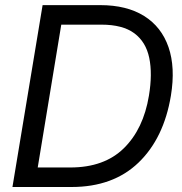

<svg xmlns="http://www.w3.org/2000/svg" viewBox="-20 -748 730 768"><path d="M266.1 0H29.8L150.4 -727.5H380.9Q486.8 -727.5 556.4 -684.1Q626 -640.6 654.1 -559.3Q682.1 -478 663.6 -365.2Q635.3 -194.8 533.9 -97.4Q432.6 0 266.1 0ZM130.9 -78.1H261.2Q397 -78.1 475.3 -155Q553.7 -231.9 575.7 -365.2Q590.3 -453.1 576.9 -516.8Q563.5 -580.6 517.1 -615Q470.7 -649.4 385.3 -649.4H225.1Z"/></svg>

Font: Inter Display
Style: Italic
Weight: 400
Italic angle: -9.39999°
Designer: Rasmus Andersson
Foundry: rsms
Version: Version 4.000;git-a52131595